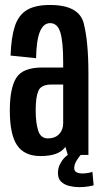

<svg xmlns="http://www.w3.org/2000/svg" viewBox="-20 -623 404 772"><path d="M252.5 0 243 -32.5Q241 -30 239 -27.5Q212 4.5 143.5 4.5Q78 4.5 48.8 -38.8Q19.5 -82 19.5 -178.5Q19.5 -269.5 45.8 -310.5Q72 -351.5 149 -351.5H234V-373.5Q234 -456 222.5 -493Q211 -530 181.5 -530Q155 -530 140.8 -496.5Q126.5 -463 125 -389L22.5 -399.5Q25 -473 39.8 -517.8Q54.5 -562.5 88.2 -582.8Q122 -603 181 -603Q298 -603 316.8 -528.8Q335.5 -454.5 335.5 -328.5V0ZM234 -127V-283H186Q145 -283 134.2 -257.5Q123.5 -232 123.5 -180Q123.5 -129.5 133.5 -98Q143.5 -66.5 172.5 -66.5Q201 -66.5 217.5 -83.5Q234 -100.5 234 -127ZM298 129.5Q279.5 129.5 259.8 125Q240 120.5 226.5 108.2Q213 96 213 73Q213 53 221.2 37Q229.5 21 239.2 11.2Q249 1.5 253 0H304.5Q301.5 2.5 290 19.5Q278.5 36.5 278.5 53Q278.5 65 288 69.8Q297.5 74.5 310.5 74.5Q323 74.5 335.2 72.2Q347.5 70 351.5 67.5L356.5 122Q353 123.5 335.8 126.5Q318.5 129.5 298 129.5Z"/></svg>

Font: Anybody Condensed Medium
Style: Regular
Weight: 500
Width: 3
Designer: Tyler Finck
Foundry: Etcetera Type Company
Version: Version 1.010; ttfautohint (v1.8.3) -l 8 -r 50 -G 200 -x 14 